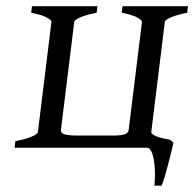

<svg xmlns="http://www.w3.org/2000/svg" viewBox="-20 -474 623 616"><path d="M292.5 -454.1 290 -433.1Q257.3 -426.8 238.8 -418.9Q220.2 -411.1 218.3 -404.3L175.3 -55.7Q175.3 -51.8 177.5 -48.8Q179.7 -45.9 185.5 -43.7Q191.4 -41.5 202.6 -40.3Q213.9 -39.1 231.4 -39.1H347.2Q372.6 -39.6 381.8 -43.7Q391.1 -47.9 392.6 -55.7L435.5 -403.3Q436 -409.2 420.7 -417.7Q405.3 -426.3 370.6 -433.1L373 -454.1H583L580.6 -433.1Q546.4 -426.3 527.8 -418.2Q509.3 -410.2 508.8 -403.3L465.3 -50.3Q464.4 -44.9 479.2 -37.8Q494.1 -30.8 525.4 -25.9L536.6 -16.6Q534.7 -7.3 530 11.5Q525.4 30.3 520 51.3Q514.6 72.3 508.8 91.8Q502.9 111.3 498.5 121.6H475.6Q477.5 98.6 477.1 77.1Q476.6 55.7 473.6 39.1Q470.7 22.5 465.6 12Q460.4 1.5 453.1 0H26.9L29.3 -21Q63.5 -27.8 82 -35.9Q100.6 -43.9 101.6 -50.8L145 -403.3Q145.5 -409.2 130.1 -417.7Q114.7 -426.3 80.1 -433.1L82.5 -454.1Z"/></svg>

Font: Akkhara
Style: Italic
Weight: 400
Italic angle: -7°
Designer: J. Victor Gaultney
Version: Version 1.00 June 13, 2006, initial release